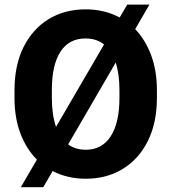

<svg xmlns="http://www.w3.org/2000/svg" viewBox="-20 -761 728 828"><path d="M656.7 -371.1V-339.4Q656.7 -231.4 617.7 -153.1Q578.6 -74.7 509.5 -32.5Q440.4 9.8 350.1 9.8Q271 9.8 207 -23.4L166.5 46.4H69.8L139.2 -72.8Q93.8 -117.7 68.1 -185.3Q42.5 -252.9 42.5 -339.4V-371.1Q42.5 -479.5 81.5 -557.9Q120.6 -636.2 189.7 -678.5Q258.8 -720.7 349.1 -720.7Q430.7 -720.7 496.1 -685.5L528.8 -741.2H624.5L563 -635.3Q606.9 -589.8 631.8 -522.9Q656.7 -456.1 656.7 -371.1ZM203.6 -339.4Q203.6 -265.1 221.7 -213.9L428.7 -569.3Q396 -595.2 349.1 -595.2Q277.8 -595.2 240.7 -538.1Q203.6 -481 203.6 -372.1ZM495.1 -339.4V-372.1Q495.1 -441.4 479 -491.2L273.9 -138.2Q305.7 -115.2 350.1 -115.2Q419.9 -115.2 457.5 -173.3Q495.1 -231.4 495.1 -339.4Z"/></svg>

Font: Vazirmatn FD ExtraBold
Style: Regular
Weight: 800
Designer: Saber Rastikerdar
Foundry: Saber Rastikerdar
Version: Version 33.003